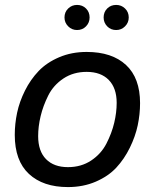

<svg xmlns="http://www.w3.org/2000/svg" viewBox="-20 -746 628 780"><path d="M135 -193Q135 -132 167 -99.5Q199 -67 256 -67Q310 -67 350.5 -94Q391 -121 412.5 -163Q434 -205 444 -247Q454 -289 454 -328Q454 -388 422 -421Q390 -454 332 -454Q278 -454 237.5 -427Q197 -400 176 -358Q155 -316 145 -274Q135 -232 135 -193ZM40 -198Q40 -243 49.5 -288Q59 -333 81.5 -378Q104 -423 137 -457.5Q170 -492 220.5 -513.5Q271 -535 332 -535Q435 -535 492 -482Q549 -429 549 -327Q549 -282 539.5 -237Q530 -192 507.5 -146Q485 -100 452.5 -65Q420 -30 369 -8Q318 14 256 14Q155 14 97.5 -39.5Q40 -93 40 -198ZM242 -675Q242 -697 257 -711.5Q272 -726 293 -726Q315 -726 329.5 -711.5Q344 -697 344 -675Q344 -654 329.5 -639Q315 -624 293 -624Q272 -624 257 -639Q242 -654 242 -675ZM401 -675Q401 -697 415.5 -711.5Q430 -726 452 -726Q473 -726 488 -711.5Q503 -697 503 -675Q503 -654 488 -639Q473 -624 452 -624Q430 -624 415.5 -639Q401 -654 401 -675Z"/></svg>

Font: Nacelle
Style: Italic
Weight: 400
Italic angle: -12°
Designer: Sora Sagano
Foundry: Sora Sagano
Version: Version 1.000;FEAKit 1.0